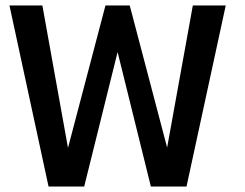

<svg xmlns="http://www.w3.org/2000/svg" viewBox="-20 -680 892 700"><path d="M660 0H530L399 -529.5H418.5L287 0H157L14.5 -660H134.5L228.5 -137.5H227L364.5 -660H453L590.5 -137.5H588.5L683 -660H803Z"/></svg>

Font: League Spartan Medium
Style: Regular
Weight: 500
Foundry: The League of Moveable Type
Version: Version 2.002